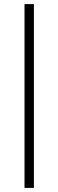

<svg xmlns="http://www.w3.org/2000/svg" viewBox="-20 -720 286 940"><path d="M100 -700H146V200H100Z"/></svg>

Font: Fivo Sans Light
Style: Regular
Weight: 300
Designer: Alexander Slobzheninov
Foundry: Alexander Slobzheninov
Version: 1.0